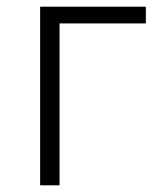

<svg xmlns="http://www.w3.org/2000/svg" viewBox="-20 -554 484 574"><path d="M100 0H158V-484H416V-534H100Z"/></svg>

Font: Noto Sans TC Light
Style: Regular
Weight: 300
Designer: Ryoko NISHIZUKA 西塚涼子 (kana, bopomofo & ideographs); Paul D. Hunt (Latin, Greek & Cyrillic); Sandoll Communications 산돌커뮤니
Foundry: Adobe
Version: Version 2.004;hotconv 1.0.118;makeotfexe 2.5.65603